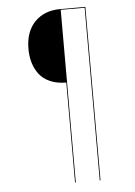

<svg xmlns="http://www.w3.org/2000/svg" viewBox="-59 -724 677 960"><g transform="rotate(-5 280.0 -244.5)"><path d="M279.3 -680.2H406.2V190.4H402.3V-676.3H282.2V190.4H278.3V-311.5Q231.9 -312 197.5 -326.9Q163.1 -341.8 143.3 -367.9Q123.5 -394 114 -425.8Q104.5 -457.5 104.5 -495.6Q104.5 -582 152.3 -631.1Q200.2 -680.2 279.3 -680.2Z"/></g></svg>

Font: Fira Sans Compressed Four
Style: Regular
Weight: 100
Width: 1
Designer: Carrois Corporate & Edenspiekermann AG
Foundry: Carrois Corporate GbR & Edenspiekermann AG
Version: Version 4.203;PS 004.203;hotconv 1.0.88;makeotf.lib2.5.64775